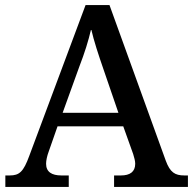

<svg xmlns="http://www.w3.org/2000/svg" viewBox="-20 -734 758 754"><path d="M1 0H250V-45H221C183 -45 161 -59 161 -91C161 -104 165 -122 171 -138L206 -238H464L503 -129C507 -115 511 -103 511 -91C511 -59 490 -45 455 -45H428V0H718V-45H704C667 -45 648 -57 631 -103L410 -714H316L95 -122C72 -59 56 -45 18 -45H1ZM226 -291 291 -471C313 -528 327 -573 338 -620C349 -572 367 -518 386 -463L445 -291Z"/></svg>

Font: Noto Serif Tamil Medium
Style: Italic
Weight: 500
Italic angle: -12°
Designer: Indian Type Foundry, Tom Grace, and the Monotype Design Team
Foundry: Monotype Imaging Inc.
Version: Version 2.003